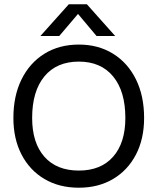

<svg xmlns="http://www.w3.org/2000/svg" viewBox="-20 -868 734 896"><path d="M301 -848H385.5L517.5 -700H430.5L344 -803L256.5 -700H168.5ZM42.5 -317.5Q42.5 -420.5 80.5 -497.5Q118.5 -574.5 187.2 -617.2Q256 -660 348 -660Q439 -660 507.8 -617.2Q576.5 -574.5 614.5 -497.5Q652.5 -420.5 652.5 -317.5Q652.5 -220 614.5 -146.8Q576.5 -73.5 507.8 -32.8Q439 8 348 8Q256 8 187.2 -32.8Q118.5 -73.5 80.5 -146.8Q42.5 -220 42.5 -317.5ZM565 -317.5Q565 -442 508 -511.2Q451 -580.5 348 -580.5Q244 -580.5 187 -511.2Q130 -442 130 -317.5Q130 -201.5 187 -136.8Q244 -72 348 -72Q451 -72 508 -136.8Q565 -201.5 565 -317.5Z"/></svg>

Font: Overused Grotesk
Style: Regular
Weight: 450
Version: Version 0.004